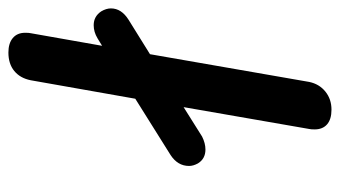

<svg xmlns="http://www.w3.org/2000/svg" viewBox="-196 -603 809 457"><g transform="rotate(-90 208.5 -374.5)"><path d="M417 -515Q417 -490 390 -473L308 -422L242 -43Q237 -19 219 -4.5Q201 10 176 10Q153 10 141 -0.5Q129 -11 129 -30Q129 -39 130 -43L182 -342L112 -298Q96 -290 81 -290Q59 -290 48 -308Q42 -319 42 -329Q42 -356 68 -373L202 -457L246 -706Q251 -731 268 -745Q285 -759 312 -759Q334 -759 346.5 -748.5Q359 -738 359 -719Q359 -710 358 -706L328 -536L346 -547Q361 -556 377 -556Q398 -556 410 -538Q417 -526 417 -515Z"/></g></svg>

Font: Kodchasan SemiBold
Style: Italic
Weight: 600
Italic angle: -10°
Version: Version 1.000; ttfautohint (v1.6)